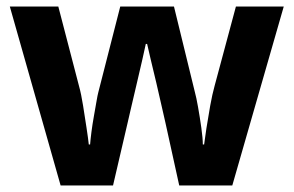

<svg xmlns="http://www.w3.org/2000/svg" viewBox="-20 -566 896 586"><path d="M485 -191Q481 -208 473.5 -241.5Q466 -275 457 -313.5Q448 -352 440 -384.5Q432 -417 429 -432H425Q422 -417 414.5 -384.5Q407 -352 398 -313.5Q389 -275 381 -241Q373 -207 369 -189L325 0H165L10 -546H158L221 -304Q228 -279 233.5 -244Q239 -209 244 -176.5Q249 -144 251 -125H255Q256 -139 259 -162.5Q262 -186 266.5 -211Q271 -236 274.5 -256.5Q278 -277 280 -284L347 -546H511L575 -284Q579 -270 584.5 -239Q590 -208 594.5 -176Q599 -144 599 -125H603Q605 -142 610 -174.5Q615 -207 621.5 -243Q628 -279 635 -304L700 -546H846L689 0H527Z"/></svg>

Font: Noto Sans Medefaidrin
Style: Bold
Weight: 700
Designer: Dalton Maag Ltd
Foundry: Dalton Maag Ltd
Version: Version 1.002; ttfautohint (v1.8.4.7-5d5b)